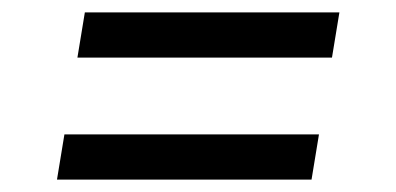

<svg xmlns="http://www.w3.org/2000/svg" viewBox="-20 -495 640 310"><path d="M105 -402 117 -475H528L516 -402ZM483 -205H72L84 -278H495Z"/></svg>

Font: Iosevka Curly Slab ExObl
Style: Regular
Weight: 400
Width: 7
Italic angle: -9°
Monospace: yes
Designer: Belleve Invis
Foundry: Belleve Invis
Version: Version 11.1.0; ttfautohint (v1.8.3)